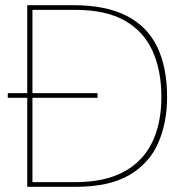

<svg xmlns="http://www.w3.org/2000/svg" viewBox="-20 -720 702 740"><path d="M10 -343V-361H356V-343ZM85 0V-700H263Q388 -700 468 -659Q548 -618 586 -539Q624 -460 624 -346Q624 -247 589.5 -168.5Q555 -90 478 -45Q401 0 271 0ZM105 -18H269Q383 -18 456.5 -57.5Q530 -97 566 -170.5Q602 -244 602 -346Q602 -449 567.5 -524.5Q533 -600 460 -641Q387 -682 269 -682H105Z"/></svg>

Font: DM Sans 36pt Thin
Style: Regular
Weight: 250
Designer: Colophon Foundry, Jonny Pinhorn
Foundry: Colophon Foundry
Version: Version 4.004;gftools[0.9.30]